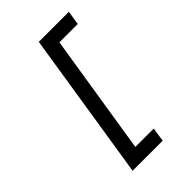

<svg xmlns="http://www.w3.org/2000/svg" viewBox="-273 -933 1146 1146"><g transform="rotate(-45 300.0 -360.0)"><path d="M139 110 287 -830H541L527 -741H372L251 21H406L393 110Z"/></g></svg>

Font: JetBrains Mono NL Medium
Style: Italic
Weight: 500
Italic angle: -9°
Monospace: yes
Designer: Philipp Nurullin, Konstantin Bulenkov
Foundry: JetBrains
Version: Version 2.305; ttfautohint (v1.8.4.7-5d5b)